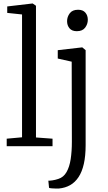

<svg xmlns="http://www.w3.org/2000/svg" viewBox="-20 -839 620 1102"><path d="M106.5 -51V-756L21.5 -765V-802L166.5 -819H167.5L186.5 -806V-50L281.5 -43V0H18.5V-43ZM318.5 243Q313.5 243.5 301 243.2Q288.5 243 276.5 242Q264.5 241 261.5 239L257.5 198Q265 198.5 280.8 196.2Q296.5 194 314.5 188Q345 178.5 362 148.5Q379 118.5 385.8 73.8Q392.5 29 392.5 -25L391.5 -485L311.5 -503V-551L450.5 -567H452.5L471.5 -551V-6Q471.5 56 461.2 101.5Q451 147 431 177.2Q411 207.5 382.8 223.5Q354.5 239.5 318.5 243ZM420.5 -660Q393 -660 379 -676.5Q365 -693 365 -717.5Q365 -742 380.2 -762.5Q395.5 -783 427.5 -783H428.5Q456 -783 470 -766.5Q484 -750 484 -725.5Q484 -701 468.8 -680.5Q453.5 -660 421.5 -660Z"/></svg>

Font: Merriweather Light 18pt Light
Style: Regular
Weight: 300
Version: Version 2.100